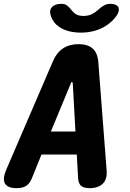

<svg xmlns="http://www.w3.org/2000/svg" viewBox="-59 -970 679 1000"><path d="M206 -285H334L320 -536Q319 -543 315.5 -543Q312 -543 310 -536ZM341 -165H157L106 -39Q95 -13 76.5 -1.5Q58 10 27 10Q-19 10 -33 -14Q-47 -38 -26 -87L215 -647Q235 -695 268.5 -717.5Q302 -740 350 -740Q398 -740 423.5 -717.5Q449 -695 453 -647L496 -87Q501 -38 477 -14Q453 10 408 10Q377 10 363.5 -2Q350 -14 348 -39ZM204 -894Q197 -919 213 -934.5Q229 -950 260 -950Q270 -950 277 -948Q284 -946 289 -942Q301 -934 310 -921.5Q319 -909 333 -898Q349 -887 376 -887Q403 -887 423 -898Q441 -908 453.5 -920Q466 -932 480 -940Q488 -945 496 -947.5Q504 -950 515 -950Q546 -950 556 -934.5Q566 -919 552 -894Q533 -864 502 -842Q444 -800 361 -800Q278 -801 234 -842Q211 -865 204 -894Z"/></svg>

Font: Maple Mono ExtraBold
Style: Italic
Weight: 800
Italic angle: -10°
Monospace: yes
Designer: subframe7536
Version: Version 7.200